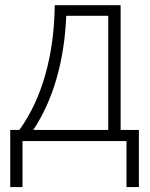

<svg xmlns="http://www.w3.org/2000/svg" viewBox="-20 -551 586 750"><path d="M451.2 -530.8V-43.5H522.5V179.7H474.1V0H67.9V179.7H20V-43.5H55.7Q122.6 -136.2 157.5 -261Q192.4 -385.7 193.8 -530.8ZM402.8 -489.3H238.8Q233.4 -357.4 200.9 -244.4Q168.5 -131.3 109.9 -43.5H402.8Z"/></svg>

Font: Open Sans Light
Style: Regular
Weight: 300
Designer: Monotype Design Team
Foundry: Monotype Imaging Inc.
Version: Version 3.000; ttfautohint (v1.8.4)